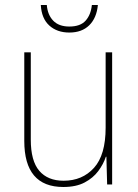

<svg xmlns="http://www.w3.org/2000/svg" viewBox="-20 -737 553 767"><path d="M428 -528V0H408L405 -111H403Q393 -81 372.5 -53.5Q352 -26 318 -8Q284 10 233 10Q77 10 77 -174V-528H103V-179Q103 -94 137 -54.5Q171 -15 234 -15Q309 -15 355.5 -66.5Q402 -118 402 -227V-528ZM371 -717Q366 -665 336.5 -636Q307 -607 257 -607Q208 -607 177 -635Q146 -663 143 -717H167Q170 -678 192.5 -654.5Q215 -631 257 -631Q301 -631 322 -654.5Q343 -678 347 -717Z"/></svg>

Font: Noto Sans Tamil SemiCondensed Thin
Style: Regular
Weight: 100
Width: 4
Designer: Jelle Bosma - Monotype Design Team
Foundry: Monotype Imaging Inc.
Version: Version 2.004; ttfautohint (v1.8.4.7-5d5b)